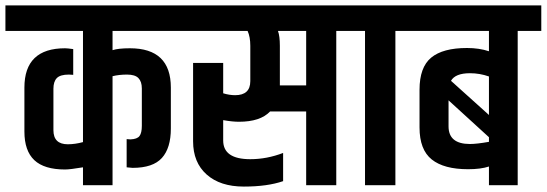

<svg xmlns="http://www.w3.org/2000/svg" viewBox="-54 -683 2016 708"><path d="M143 -203Q143 -151 196 -151Q223 -151 252 -159V-569H-34V-663H646V-569H361V-498Q382 -505 425 -505Q576 -505 576 -360V-209Q576 -137 543 -100.5Q510 -64 435 -64Q429 -64 413 -66V-170L427 -169Q452 -170 460.5 -181.5Q469 -193 469 -219V-357Q469 -382 456.5 -395Q444 -408 414.5 -408Q385 -408 361 -402V0H252V-66Q204 -58 186 -58Q109 -58 72.5 -92.5Q36 -127 36 -198V-360Q36 -505 186 -505Q194 -505 216 -502V-407L200 -408Q168 -408 155.5 -395Q143 -382 143 -356Z M869 -514Q869 -547 859 -569H579V-663H1273V-569H1186V0H1075V-272H942Q906 -234 827 -234Q803 -234 769 -240V-165Q769 -96 869 -96Q930 -96 990 -119V-15Q932 5 845 5Q758 5 708 -39.5Q658 -84 658 -162V-451H769V-339Q792 -332 813 -332Q869 -332 869 -384ZM1075 -368V-569H971Q978 -550 978 -514V-368Z M1292 -569H1205V-663H1491V-569H1404V0H1292Z M1423 -663H1942V-569H1855V0H1749V-69Q1719 -59 1672 -59Q1583 -59 1538 -95Q1493 -131 1493 -213V-352Q1493 -435 1536 -470.5Q1579 -506 1668 -506Q1713 -506 1749 -494V-569H1423ZM1679 -413Q1625 -413 1609 -385L1749 -259V-401Q1715 -413 1679 -413ZM1600 -217Q1600 -152 1679 -152Q1704 -152 1749 -160V-177L1600 -313Z"/></svg>

Font: Khand SemiBold
Style: Regular
Weight: 600
Designer: Devanagari: Sanchit Sawaria, Jyotish Sonowal; Latin: Satya Rajpurohit
Foundry: Indian Type Foundry
Version: Version 1.101;PS 1.0;hotconv 1.0.78;makeotf.lib2.5.61930; tt